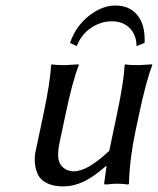

<svg xmlns="http://www.w3.org/2000/svg" viewBox="-20 -665 571 695"><path d="M474.1 -498Q474.1 -538.1 449.7 -563Q425.3 -587.9 385 -587.9Q344.7 -587.9 309.3 -564Q273.9 -540 257.8 -498L233.4 -509.8Q254.9 -571.3 302.5 -608.2Q350.1 -645 397 -645Q449.7 -645 478 -609.4Q506.3 -573.7 503.4 -509.8ZM363.8 -64Q315.4 -22 279.5 -6.1Q243.7 9.8 210 9.8Q174.3 9.8 150.6 -1.7Q127 -13.2 117.7 -32.2Q108.4 -51.3 106.2 -75.7Q104 -100.1 110.8 -126L136.7 -249Q161.6 -365.7 165 -429.2L168 -432.1Q181.6 -429.2 215.3 -429.2L264.6 -432.1L265.1 -429.2Q242.2 -370.1 216.8 -249L195.8 -149.9Q183.1 -90.3 200.4 -67.6Q217.8 -44.9 247.6 -44.9Q296.9 -44.9 375.5 -119.1L402.8 -249Q427.7 -365.7 431.2 -429.2L433.6 -432.1Q447.3 -429.2 481 -429.2L530.8 -432.1L531.2 -429.2Q508.3 -370.1 482.9 -249L470.7 -191.9Q449.2 -90.3 446.8 0L444.3 2.9Q425.3 0 400.4 0Q389.6 0 365.2 2.9Q356.4 2.9 356.9 0L365.7 -64Z"/></svg>

Font: Linux Biolinum
Style: Italic
Weight: 400
Italic angle: -12°
Designer: Philipp H. Poll
Foundry: Philipp H. Poll
Version: Version 1.1.3 ; ttfautohint (v0.9)